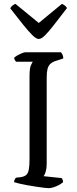

<svg xmlns="http://www.w3.org/2000/svg" viewBox="-20 -975 400 995"><path d="M232 0Q225 0 207.5 -2Q190 -4 167.5 -7.5Q145 -11 122 -15Q99 -19 80.5 -23.5Q62 -28 53 -31Q53 -38 56 -44Q59 -50 62 -54L88 -57Q106 -60 115.5 -68Q125 -76 129 -95Q133 -114 133 -148V-580Q133 -620 140 -636Q147 -652 150 -655H63Q61 -659 58 -662.5Q55 -666 53 -675Q58 -681 69.5 -687.5Q81 -694 93 -699Q105 -704 110 -704H296Q300 -700 304 -691.5Q308 -683 308 -672L268 -659Q250 -653 240 -643Q230 -633 226 -616.5Q222 -600 222 -572V-126Q222 -103 217 -86Q212 -69 206 -62L300 -52Q302 -50 304.5 -43.5Q307 -37 307 -31Q292 -18 270 -9Q248 0 232 0ZM181 -773Q168 -773 148.5 -792Q129 -811 100.5 -846.5Q72 -882 33 -932Q36 -938 43.5 -945Q51 -952 60 -955L181 -856L301 -955Q310 -951 317.5 -945Q325 -939 327 -933Q287 -881 259 -845Q231 -809 212.5 -791Q194 -773 181 -773Z"/></svg>

Font: Texturina Medium 12pt Light
Style: Regular
Weight: 300
Version: Version 1.002